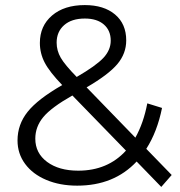

<svg xmlns="http://www.w3.org/2000/svg" viewBox="-20 -725 709 756"><path d="M615 11 518 -89Q429 6 284 6Q216 6 162.5 -16.5Q109 -39 79 -79.5Q49 -120 49 -172Q49 -235 89 -285Q129 -335 225 -390Q175 -442 156 -478.5Q137 -515 137 -556Q137 -623 185 -664Q233 -705 314 -705Q389 -705 433 -668Q477 -631 477 -566Q477 -514 442 -472.5Q407 -431 321 -381L513 -183Q545 -240 560 -318L618 -300Q599 -206 556 -139L656 -36ZM203 -557Q203 -526 219 -498Q235 -470 282 -422Q358 -466 387 -497Q416 -528 416 -565Q416 -605 389 -628.5Q362 -652 314 -652Q262 -652 232.5 -626Q203 -600 203 -557ZM476 -132 265 -349Q182 -302 150.5 -264Q119 -226 119 -179Q119 -122 165.5 -87.5Q212 -53 288 -53Q404 -53 476 -132Z"/></svg>

Font: Montserrat-Regular
Style: Regular
Weight: 400
Version: Version 7.200